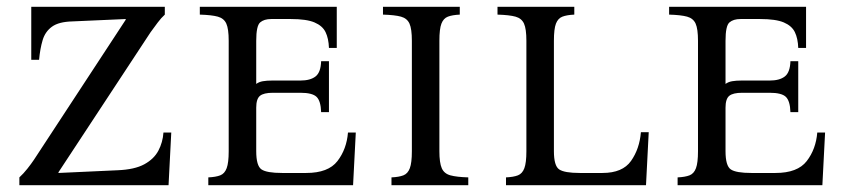

<svg xmlns="http://www.w3.org/2000/svg" viewBox="-20 -545 2483 565"><path d="M37 0V-23Q49 -34 60.5 -48.5Q72 -63 80 -75L350 -487V-489L193 -482Q153 -481 133 -466.5Q113 -452 105.5 -427Q98 -402 95 -369H72V-525H465V-502Q454 -492 444 -478.5Q434 -465 423 -450L152 -38V-36L326 -44Q376 -46 404.5 -61.5Q433 -77 446 -101.5Q459 -126 461 -155H484L476 0Z M593 0V-23Q615 -24 628 -29Q641 -34 647 -50Q653 -66 653 -100V-425Q653 -460 646 -475.5Q639 -491 621 -496Q603 -501 568 -502V-525H971V-404H948Q947 -432 938 -450.5Q929 -469 905.5 -479Q882 -489 836 -489H778Q757 -489 745.5 -479Q734 -469 734 -425V-298Q742 -304 753.5 -306Q765 -308 781 -308H864Q893 -308 908.5 -320Q924 -332 925 -365H948V-215H925Q924 -248 911.5 -260Q899 -272 864 -272H783Q756 -272 745 -263Q734 -254 734 -228V-100Q734 -57 749.5 -46.5Q765 -36 810 -36H881Q946 -36 973 -71Q1000 -106 1004 -155H1027L1019 0Z M1273 -100Q1273 -66 1280 -50Q1287 -34 1305.5 -29Q1324 -24 1358 -23V0H1132V-23Q1154 -24 1167 -29Q1180 -34 1186 -50Q1192 -66 1192 -100V-425Q1192 -460 1185 -475.5Q1178 -491 1160 -496Q1142 -501 1107 -502V-525H1333V-502Q1311 -501 1298 -496Q1285 -491 1279 -475.5Q1273 -460 1273 -425Z M1866 -156H1889L1881 0H1469V-23Q1491 -24 1504 -29Q1517 -34 1523 -50Q1529 -66 1529 -100V-425Q1529 -460 1522 -475.5Q1515 -491 1497 -496Q1479 -501 1444 -502V-525H1670V-502Q1648 -501 1635 -496Q1622 -491 1616 -475.5Q1610 -460 1610 -425V-100Q1610 -57 1625.5 -46.5Q1641 -36 1686 -36H1753Q1812 -36 1837 -71.5Q1862 -107 1866 -156Z M1974 0V-23Q1996 -24 2009 -29Q2022 -34 2028 -50Q2034 -66 2034 -100V-425Q2034 -460 2027 -475.5Q2020 -491 2002 -496Q1984 -501 1949 -502V-525H2352V-404H2329Q2328 -432 2319 -450.5Q2310 -469 2286.5 -479Q2263 -489 2217 -489H2159Q2138 -489 2126.5 -479Q2115 -469 2115 -425V-298Q2123 -304 2134.5 -306Q2146 -308 2162 -308H2245Q2274 -308 2289.5 -320Q2305 -332 2306 -365H2329V-215H2306Q2305 -248 2292.5 -260Q2280 -272 2245 -272H2164Q2137 -272 2126 -263Q2115 -254 2115 -228V-100Q2115 -57 2130.5 -46.5Q2146 -36 2191 -36H2262Q2327 -36 2354 -71Q2381 -106 2385 -155H2408L2400 0Z"/></svg>

Font: Bona Nova SC
Style: Regular
Weight: 400
Designer: Mateusz Machalski
Foundry: Capitalics
Version: Version 4.001; ttfautohint (v1.8.4.7-5d5b)